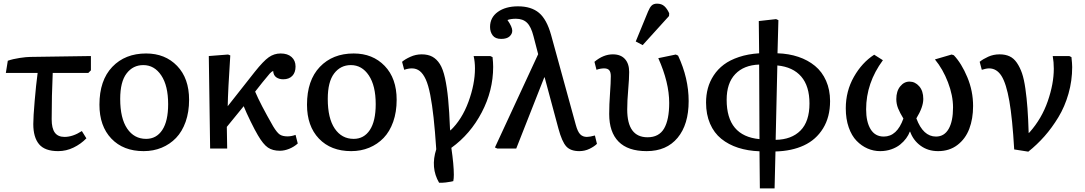

<svg xmlns="http://www.w3.org/2000/svg" viewBox="-20 -817 5969 1056"><path d="M299.8 14.2Q226.6 14.2 194.8 -23.9Q163.1 -62 163.1 -134.8Q163.1 -173.8 170.7 -262.2Q178.2 -350.6 187 -416H12.2L22.9 -482.9Q50.8 -492.7 88.4 -498.3Q126 -503.9 146 -503.9L480 -508.8V-430.2L465.8 -416H270Q264.2 -291.5 264.2 -161.1Q264.2 -111.3 281.5 -87.6Q298.8 -64 335 -64Q380.4 -64 430.2 -96.2L455.1 -56.2Q424.8 -24.9 384.5 -5.4Q344.2 14.2 299.8 14.2Z M770 14.2Q658.2 14.2 592.5 -54.7Q526.9 -123.5 526.9 -241.2Q526.9 -375 597.4 -449Q668 -522.9 783.7 -522.9Q888.2 -522.9 954.1 -454.6Q1020 -386.2 1020 -268.1Q1020 -201.2 1001 -147.2Q981.9 -93.3 948.2 -58.3Q914.6 -23.4 869.1 -4.6Q823.7 14.2 770 14.2ZM783.7 -53.2Q840.3 -53.2 872.6 -102.1Q904.8 -150.9 904.8 -244.1Q904.8 -345.7 866.9 -402.3Q829.1 -459 768.1 -459Q711.4 -459 676.3 -413.1Q641.1 -367.2 641.1 -272.9Q641.1 -166.5 679.4 -109.9Q717.8 -53.2 783.7 -53.2Z M1519.5 12.2Q1479.5 12.2 1453.6 -5.4Q1427.7 -22.9 1398.4 -73.2Q1381.8 -101.1 1358.2 -149.4Q1334.5 -197.8 1320.3 -232.9L1227.5 -119.1L1229.5 0H1135.7L1128.4 -508.8L1234.4 -517.1L1246.6 -512.2Q1233.9 -319.3 1232.4 -232.9L1381.3 -421.9Q1428.7 -481.4 1458.3 -502.2Q1487.8 -522.9 1523.4 -522.9Q1562 -522.9 1583.7 -503.4Q1605.5 -483.9 1605.5 -451.2Q1605.5 -418 1587.4 -399.4Q1569.3 -380.9 1537.6 -380.9Q1515.1 -380.9 1499.5 -391.8Q1483.9 -402.8 1482.4 -426.8Q1474.1 -423.8 1463.6 -412.4Q1453.1 -400.9 1423.3 -363.8L1383.3 -313Q1411.1 -246.6 1482.4 -122.1Q1503.4 -87.4 1518.8 -77.1Q1534.2 -66.9 1561.5 -66.9Q1583 -66.9 1605.5 -75.2L1617.7 -27.8Q1597.2 -9.3 1570.6 1.5Q1543.9 12.2 1519.5 12.2Z M1911.6 14.2Q1799.8 14.2 1734.1 -54.7Q1668.5 -123.5 1668.5 -241.2Q1668.5 -375 1739 -449Q1809.6 -522.9 1925.3 -522.9Q2029.8 -522.9 2095.7 -454.6Q2161.6 -386.2 2161.6 -268.1Q2161.6 -201.2 2142.6 -147.2Q2123.5 -93.3 2089.8 -58.3Q2056.2 -23.4 2010.7 -4.6Q1965.3 14.2 1911.6 14.2ZM1925.3 -53.2Q1981.9 -53.2 2014.2 -102.1Q2046.4 -150.9 2046.4 -244.1Q2046.4 -345.7 2008.5 -402.3Q1970.7 -459 1909.7 -459Q1853 -459 1817.9 -413.1Q1782.7 -367.2 1782.7 -272.9Q1782.7 -166.5 1821 -109.9Q1859.4 -53.2 1925.3 -53.2Z M2395 188Q2346.7 105.5 2379.4 3.9Q2372.6 -98.6 2364.7 -169.9Q2356.9 -241.2 2346.4 -295.2Q2335.9 -349.1 2321.8 -380.1Q2307.6 -411.1 2289.1 -426Q2270.5 -440.9 2245.1 -440.9Q2225.6 -440.9 2203.1 -433.1L2191.4 -477.1Q2207.5 -491.2 2237.1 -504.6Q2266.6 -518.1 2299.3 -518.1Q2334 -518.1 2357.9 -505.1Q2381.8 -492.2 2399.2 -464.8Q2416.5 -437.5 2427.5 -387.7Q2438.5 -337.9 2444.8 -271.7Q2451.2 -205.6 2455.1 -106.9L2457 -99.1Q2520.5 -159.2 2556.4 -256.8Q2592.3 -354.5 2592.3 -440.9Q2592.3 -477.1 2585 -508.8H2676.3L2689 -502.9Q2692.4 -473.1 2692.4 -449.2Q2692.4 -318.8 2629.6 -199Q2566.9 -79.1 2462.4 -3.9Q2476.1 89.8 2476.1 144Q2476.1 164.6 2473.1 179.2Q2468.3 180.2 2460.4 182.1Q2452.6 184.1 2431.9 186.5Q2411.1 189 2395 188Z M3166 14.2Q3118.2 14.2 3094.5 -11.7Q3070.8 -37.6 3051.3 -109.9L2975.1 -393.1L2972.2 -388.2L2819.3 0H2715.3L2702.1 -5.9L2939.9 -519L2914.1 -618.2Q2900.9 -670.4 2878.4 -692.1Q2856 -713.9 2817.4 -713.9Q2790.5 -713.9 2771 -707Q2797.4 -669.4 2797.4 -647.9Q2797.4 -630.4 2782.5 -616.7Q2767.6 -603 2736.3 -603Q2704.1 -603 2689.7 -622.3Q2675.3 -641.6 2675.3 -668.9Q2675.3 -720.7 2718 -751.5Q2760.7 -782.2 2829.1 -782.2Q2901.9 -782.2 2944.6 -746.3Q2987.3 -710.4 3011.2 -624L3147 -129.9Q3157.2 -92.3 3171.4 -78.1Q3185.5 -64 3208 -64Q3223.6 -64 3252 -71.8L3263.2 -25.9Q3248.5 -11.2 3222.4 1.5Q3196.3 14.2 3166 14.2Z M3514.6 -568.8 3476.6 -588.9 3544.4 -753.9Q3553.7 -776.4 3564.2 -786.6Q3574.7 -796.9 3593.8 -796.9Q3618.7 -796.9 3634 -783Q3649.4 -769 3660.6 -744.1L3659.7 -729ZM3536.6 14.2Q3433.6 14.2 3382.1 -38.1Q3330.6 -90.3 3330.6 -189.9Q3330.6 -242.2 3335 -302.2Q3339.4 -362.3 3339.4 -397.9Q3339.4 -420.9 3330.6 -430.9Q3321.8 -440.9 3302.7 -440.9Q3282.2 -440.9 3260.7 -433.1L3249.5 -477.1Q3298.3 -518.1 3350.6 -518.1Q3394 -518.1 3417.2 -492.4Q3440.4 -466.8 3440.4 -420.9Q3440.4 -385.3 3435.1 -323.7Q3429.7 -262.2 3429.7 -214.8Q3429.7 -62 3541.5 -62Q3604.5 -62 3632.6 -110.4Q3660.6 -158.7 3660.6 -251Q3660.6 -363.3 3600.6 -497.1L3696.8 -517.1L3709.5 -511.2Q3767.6 -386.7 3767.6 -261.2Q3767.6 -132.3 3706.8 -59.1Q3646 14.2 3536.6 14.2Z M4159.2 219.2 4157.2 15.1Q4092.8 12.7 4039.8 -4.4Q3986.8 -21.5 3947 -53.7Q3907.2 -85.9 3885.3 -136.7Q3863.3 -187.5 3863.3 -252.9Q3863.3 -294.4 3873.3 -331.5Q3883.3 -368.7 3905.5 -402.6Q3927.7 -436.5 3961.2 -461.7Q3994.6 -486.8 4044.2 -503.4Q4093.8 -520 4155.3 -523.9L4153.3 -701.2L4248.5 -711.9L4261.2 -706.1L4256.3 -523.9Q4318.4 -522 4370.8 -504.4Q4423.3 -486.8 4462.4 -454.6Q4501.5 -422.4 4523.4 -372.8Q4545.4 -323.2 4545.4 -261.2Q4545.4 -173.3 4506.8 -110.8Q4468.3 -48.3 4401.6 -17.3Q4335 13.7 4245.1 16.1L4240.2 219.2ZM4157.2 -51.8 4155.3 -461.9Q4071.3 -459 4023.9 -409.4Q3976.6 -359.9 3976.6 -268.1Q3976.6 -68.8 4157.2 -51.8ZM4246.1 -47.9Q4333.5 -49.3 4382.8 -99.1Q4432.1 -148.9 4432.1 -248Q4432.1 -343.3 4386.7 -396Q4341.3 -448.7 4255.4 -457Z M4820.8 14.2Q4784.7 14.2 4751.5 -0.2Q4718.3 -14.6 4691.2 -42.5Q4664.1 -70.3 4647.9 -116.5Q4631.8 -162.6 4631.8 -221.2Q4631.8 -315.9 4676.5 -394.5Q4721.2 -473.1 4788.1 -516.1L4835.9 -485.8Q4743.7 -360.8 4743.7 -215.8Q4743.7 -147 4768.3 -106.4Q4793 -65.9 4840.8 -65.9Q4913.6 -65.9 4948.7 -165Q4929.2 -196.8 4919.4 -221.2Q4909.7 -245.6 4909.7 -272Q4909.7 -315.9 4931.2 -342Q4952.6 -368.2 4981.9 -368.2Q5013.2 -368.2 5035.6 -342.5Q5058.1 -316.9 5058.1 -272.9Q5058.1 -228 5020 -166Q5057.1 -65.9 5127.9 -65.9Q5173.3 -65.9 5197.5 -107.9Q5221.7 -149.9 5221.7 -226.1Q5221.7 -292 5193.8 -364.5Q5166 -437 5122.1 -490.2L5213.9 -517.1L5226.1 -513.2Q5268.6 -468.3 5300.3 -392.3Q5332 -316.4 5332 -233.9Q5332 -163.6 5311 -108.4Q5290 -53.2 5245.8 -19.5Q5201.7 14.2 5139.6 14.2Q5084 14.2 5043.5 -15.4Q5002.9 -44.9 4985.8 -92.8H4983.9Q4977.1 -74.2 4963.9 -56.2Q4950.7 -38.1 4930.9 -22Q4911.1 -5.9 4882.3 4.2Q4853.5 14.2 4820.8 14.2Z M5635.7 17.1 5558.1 4.9Q5548.3 -164.1 5531.5 -260.7Q5514.6 -357.4 5488.3 -399.2Q5461.9 -440.9 5419.9 -440.9Q5404.3 -440.9 5379.9 -433.1L5368.2 -477.1Q5386.7 -492.2 5415.3 -505.1Q5443.8 -518.1 5478 -518.1Q5509.3 -518.1 5532.5 -507.3Q5555.7 -496.6 5572.8 -471.7Q5589.8 -446.8 5601.1 -414.1Q5612.3 -381.3 5619.6 -329.6Q5627 -277.8 5631.1 -221.2Q5635.3 -164.6 5637.7 -85L5643.1 -89.8Q5709.5 -164.6 5742.7 -260.5Q5775.9 -356.4 5775.9 -439Q5775.9 -475.6 5770 -508.8H5860.8L5873 -502.9Q5877 -466.8 5877 -448.2Q5877 -373 5856.7 -301.8Q5836.4 -230.5 5801 -172.1Q5765.6 -113.8 5724.6 -67.4Q5683.6 -21 5635.7 17.1Z"/></svg>

Font: Literata Book Medium
Style: Regular
Weight: 500
Designer: Latin by Veronika Burian and Jose Scaglione. Greek by Irene Vlachou. Cyrillic by Vera Evstafieva
Foundry: TypeTogether
Version: Version 2.003;PS 002.003;hotconv 1.0.88;makeotf.lib2.5.64775